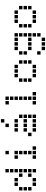

<svg xmlns="http://www.w3.org/2000/svg" viewBox="1592 -2420 1015 4240"><g transform="rotate(-90 2100.0 -300.5)"><path d="M414 -688Q413 -688 413 -688Q413 -688 413 -687V-614Q413 -613 413 -613Q413 -613 414 -613H487Q488 -613 488 -613Q488 -613 488 -614V-687Q488 -688 488 -688Q488 -688 487 -688ZM414 -588Q413 -588 413 -588Q413 -588 413 -587V-514Q413 -513 413 -513Q413 -513 414 -513H487Q488 -513 488 -513Q488 -513 488 -514V-587Q488 -588 488 -588Q488 -588 487 -588ZM114 -488Q113 -488 113 -488Q113 -488 113 -487V-414Q113 -413 113 -413Q113 -413 114 -413H187Q188 -413 188 -413Q188 -413 188 -414V-487Q188 -488 188 -488Q188 -488 187 -488ZM214 -488Q213 -488 213 -488Q213 -488 213 -487V-414Q213 -413 213 -413Q213 -413 214 -413H287Q288 -413 288 -413Q288 -413 288 -414V-487Q288 -488 288 -488Q288 -488 287 -488ZM414 -488Q413 -488 413 -488Q413 -488 413 -487V-414Q413 -413 413 -413Q413 -413 414 -413H487Q488 -413 488 -413Q488 -413 488 -414V-487Q488 -488 488 -488Q488 -488 487 -488ZM14 -388Q13 -388 13 -388Q13 -388 13 -387V-314Q13 -313 13 -313Q13 -313 14 -313H87Q88 -313 88 -313Q88 -313 88 -314V-387Q88 -388 88 -388Q88 -388 87 -388ZM314 -388Q313 -388 313 -388Q313 -388 313 -387V-314Q313 -313 313 -313Q313 -313 314 -313H387Q388 -313 388 -313Q388 -313 388 -314V-387Q388 -388 388 -388Q388 -388 387 -388ZM414 -388Q413 -388 413 -388Q413 -388 413 -387V-314Q413 -313 413 -313Q413 -313 414 -313H487Q488 -313 488 -313Q488 -313 488 -314V-387Q488 -388 488 -388Q488 -388 487 -388ZM14 -288Q13 -288 13 -288Q13 -288 13 -287V-214Q13 -213 13 -213Q13 -213 14 -213H87Q88 -213 88 -213Q88 -213 88 -214V-287Q88 -288 88 -288Q88 -288 87 -288ZM414 -288Q413 -288 413 -288Q413 -288 413 -287V-214Q413 -213 413 -213Q413 -213 414 -213H487Q488 -213 488 -213Q488 -213 488 -214V-287Q488 -288 488 -288Q488 -288 487 -288ZM14 -188Q13 -188 13 -188Q13 -188 13 -187V-114Q13 -113 13 -113Q13 -113 14 -113H87Q88 -113 88 -113Q88 -113 88 -114V-187Q88 -188 88 -188Q88 -188 87 -188ZM314 -188Q313 -188 313 -188Q313 -188 313 -187V-114Q313 -113 313 -113Q313 -113 314 -113H387Q388 -113 388 -113Q388 -113 388 -114V-187Q388 -188 388 -188Q388 -188 387 -188ZM414 -188Q413 -188 413 -188Q413 -188 413 -187V-114Q413 -113 413 -113Q413 -113 414 -113H487Q488 -113 488 -113Q488 -113 488 -114V-187Q488 -188 488 -188Q488 -188 487 -188ZM114 -88Q113 -88 113 -88Q113 -88 113 -87V-14Q113 -13 113 -13Q113 -13 114 -13H187Q188 -13 188 -13Q188 -13 188 -14V-87Q188 -88 188 -88Q188 -88 187 -88ZM214 -88Q213 -88 213 -88Q213 -88 213 -87V-14Q213 -13 213 -13Q213 -13 214 -13H287Q288 -13 288 -13Q288 -13 288 -14V-87Q288 -88 288 -88Q288 -88 287 -88ZM414 -88Q413 -88 413 -88Q413 -88 413 -87V-14Q413 -13 413 -13Q413 -13 414 -13H487Q488 -13 488 -13Q488 -13 488 -14V-87Q488 -88 488 -88Q488 -88 487 -88Z M814 -688Q813 -688 813 -688Q813 -688 813 -687V-614Q813 -613 813 -613Q813 -613 814 -613H887Q888 -613 888 -613Q888 -613 888 -614V-687Q888 -688 888 -688Q888 -688 887 -688ZM714 -488Q713 -488 713 -488Q713 -488 713 -487V-414Q713 -413 713 -413Q713 -413 714 -413H787Q788 -413 788 -413Q788 -413 788 -414V-487Q788 -488 788 -488Q788 -488 787 -488ZM814 -488Q813 -488 813 -488Q813 -488 813 -487V-414Q813 -413 813 -413Q813 -413 814 -413H887Q888 -413 888 -413Q888 -413 888 -414V-487Q888 -488 888 -488Q888 -488 887 -488ZM814 -388Q813 -388 813 -388Q813 -388 813 -387V-314Q813 -313 813 -313Q813 -313 814 -313H887Q888 -313 888 -313Q888 -313 888 -314V-387Q888 -388 888 -388Q888 -388 887 -388ZM814 -288Q813 -288 813 -288Q813 -288 813 -287V-214Q813 -213 813 -213Q813 -213 814 -213H887Q888 -213 888 -213Q888 -213 888 -214V-287Q888 -288 888 -288Q888 -288 887 -288ZM814 -188Q813 -188 813 -188Q813 -188 813 -187V-114Q813 -113 813 -113Q813 -113 814 -113H887Q888 -113 888 -113Q888 -113 888 -114V-187Q888 -188 888 -188Q888 -188 887 -188ZM714 -88Q713 -88 713 -88Q713 -88 713 -87V-14Q713 -13 713 -13Q713 -13 714 -13H787Q788 -13 788 -13Q788 -13 788 -14V-87Q788 -88 788 -88Q788 -88 787 -88ZM814 -88Q813 -88 813 -88Q813 -88 813 -87V-14Q813 -13 813 -13Q813 -13 814 -13H887Q888 -13 888 -13Q888 -13 888 -14V-87Q888 -88 888 -88Q888 -88 887 -88ZM914 -88Q913 -88 913 -88Q913 -88 913 -87V-14Q913 -13 913 -13Q913 -13 914 -13H987Q988 -13 988 -13Q988 -13 988 -14V-87Q988 -88 988 -88Q988 -88 987 -88Z M1514 -788Q1513 -788 1513 -788Q1513 -788 1513 -787V-714Q1513 -713 1513 -713Q1513 -713 1514 -713H1587Q1588 -713 1588 -713Q1588 -713 1588 -714V-787Q1588 -788 1588 -788Q1588 -788 1587 -788ZM1414 -688Q1413 -688 1413 -688Q1413 -688 1413 -687V-614Q1413 -613 1413 -613Q1413 -613 1414 -613H1487Q1488 -613 1488 -613Q1488 -613 1488 -614V-687Q1488 -688 1488 -688Q1488 -688 1487 -688ZM1314 -488Q1313 -488 1313 -488Q1313 -488 1313 -487V-414Q1313 -413 1313 -413Q1313 -413 1314 -413H1387Q1388 -413 1388 -413Q1388 -413 1388 -414V-487Q1388 -488 1388 -488Q1388 -488 1387 -488ZM1414 -488Q1413 -488 1413 -488Q1413 -488 1413 -487V-414Q1413 -413 1413 -413Q1413 -413 1414 -413H1487Q1488 -413 1488 -413Q1488 -413 1488 -414V-487Q1488 -488 1488 -488Q1488 -488 1487 -488ZM1514 -488Q1513 -488 1513 -488Q1513 -488 1513 -487V-414Q1513 -413 1513 -413Q1513 -413 1514 -413H1587Q1588 -413 1588 -413Q1588 -413 1588 -414V-487Q1588 -488 1588 -488Q1588 -488 1587 -488ZM1614 -388Q1613 -388 1613 -388Q1613 -388 1613 -387V-314Q1613 -313 1613 -313Q1613 -313 1614 -313H1687Q1688 -313 1688 -313Q1688 -313 1688 -314V-387Q1688 -388 1688 -388Q1688 -388 1687 -388ZM1314 -288Q1313 -288 1313 -288Q1313 -288 1313 -287V-214Q1313 -213 1313 -213Q1313 -213 1314 -213H1387Q1388 -213 1388 -213Q1388 -213 1388 -214V-287Q1388 -288 1388 -288Q1388 -288 1387 -288ZM1414 -288Q1413 -288 1413 -288Q1413 -288 1413 -287V-214Q1413 -213 1413 -213Q1413 -213 1414 -213H1487Q1488 -213 1488 -213Q1488 -213 1488 -214V-287Q1488 -288 1488 -288Q1488 -288 1487 -288ZM1514 -288Q1513 -288 1513 -288Q1513 -288 1513 -287V-214Q1513 -213 1513 -213Q1513 -213 1514 -213H1587Q1588 -213 1588 -213Q1588 -213 1588 -214V-287Q1588 -288 1588 -288Q1588 -288 1587 -288ZM1614 -288Q1613 -288 1613 -288Q1613 -288 1613 -287V-214Q1613 -213 1613 -213Q1613 -213 1614 -213H1687Q1688 -213 1688 -213Q1688 -213 1688 -214V-287Q1688 -288 1688 -288Q1688 -288 1687 -288ZM1214 -188Q1213 -188 1213 -188Q1213 -188 1213 -187V-114Q1213 -113 1213 -113Q1213 -113 1214 -113H1287Q1288 -113 1288 -113Q1288 -113 1288 -114V-187Q1288 -188 1288 -188Q1288 -188 1287 -188ZM1614 -188Q1613 -188 1613 -188Q1613 -188 1613 -187V-114Q1613 -113 1613 -113Q1613 -113 1614 -113H1687Q1688 -113 1688 -113Q1688 -113 1688 -114V-187Q1688 -188 1688 -188Q1688 -188 1687 -188ZM1314 -88Q1313 -88 1313 -88Q1313 -88 1313 -87V-14Q1313 -13 1313 -13Q1313 -13 1314 -13H1387Q1388 -13 1388 -13Q1388 -13 1388 -14V-87Q1388 -88 1388 -88Q1388 -88 1387 -88ZM1414 -88Q1413 -88 1413 -88Q1413 -88 1413 -87V-14Q1413 -13 1413 -13Q1413 -13 1414 -13H1487Q1488 -13 1488 -13Q1488 -13 1488 -14V-87Q1488 -88 1488 -88Q1488 -88 1487 -88ZM1514 -88Q1513 -88 1513 -88Q1513 -88 1513 -87V-14Q1513 -13 1513 -13Q1513 -13 1514 -13H1587Q1588 -13 1588 -13Q1588 -13 1588 -14V-87Q1588 -88 1588 -88Q1588 -88 1587 -88ZM1614 -88Q1613 -88 1613 -88Q1613 -88 1613 -87V-14Q1613 -13 1613 -13Q1613 -13 1614 -13H1687Q1688 -13 1688 -13Q1688 -13 1688 -14V-87Q1688 -88 1688 -88Q1688 -88 1687 -88Z M1914 -688Q1913 -688 1913 -688Q1913 -688 1913 -687V-614Q1913 -613 1913 -613Q1913 -613 1914 -613H1987Q1988 -613 1988 -613Q1988 -613 1988 -614V-687Q1988 -688 1988 -688Q1988 -688 1987 -688ZM2014 -688Q2013 -688 2013 -688Q2013 -688 2013 -687V-614Q2013 -613 2013 -613Q2013 -613 2014 -613H2087Q2088 -613 2088 -613Q2088 -613 2088 -614V-687Q2088 -688 2088 -688Q2088 -688 2087 -688ZM2014 -588Q2013 -588 2013 -588Q2013 -588 2013 -587V-514Q2013 -513 2013 -513Q2013 -513 2014 -513H2087Q2088 -513 2088 -513Q2088 -513 2088 -514V-587Q2088 -588 2088 -588Q2088 -588 2087 -588ZM2014 -488Q2013 -488 2013 -488Q2013 -488 2013 -487V-414Q2013 -413 2013 -413Q2013 -413 2014 -413H2087Q2088 -413 2088 -413Q2088 -413 2088 -414V-487Q2088 -488 2088 -488Q2088 -488 2087 -488ZM2014 -388Q2013 -388 2013 -388Q2013 -388 2013 -387V-314Q2013 -313 2013 -313Q2013 -313 2014 -313H2087Q2088 -313 2088 -313Q2088 -313 2088 -314V-387Q2088 -388 2088 -388Q2088 -388 2087 -388ZM2014 -288Q2013 -288 2013 -288Q2013 -288 2013 -287V-214Q2013 -213 2013 -213Q2013 -213 2014 -213H2087Q2088 -213 2088 -213Q2088 -213 2088 -214V-287Q2088 -288 2088 -288Q2088 -288 2087 -288ZM2014 -188Q2013 -188 2013 -188Q2013 -188 2013 -187V-114Q2013 -113 2013 -113Q2013 -113 2014 -113H2087Q2088 -113 2088 -113Q2088 -113 2088 -114V-187Q2088 -188 2088 -188Q2088 -188 2087 -188ZM1914 -88Q1913 -88 1913 -88Q1913 -88 1913 -87V-14Q1913 -13 1913 -13Q1913 -13 1914 -13H1987Q1988 -13 1988 -13Q1988 -13 1988 -14V-87Q1988 -88 1988 -88Q1988 -88 1987 -88ZM2014 -88Q2013 -88 2013 -88Q2013 -88 2013 -87V-14Q2013 -13 2013 -13Q2013 -13 2014 -13H2087Q2088 -13 2088 -13Q2088 -13 2088 -14V-87Q2088 -88 2088 -88Q2088 -88 2087 -88ZM2114 -88Q2113 -88 2113 -88Q2113 -88 2113 -87V-14Q2113 -13 2113 -13Q2113 -13 2114 -13H2187Q2188 -13 2188 -13Q2188 -13 2188 -14V-87Q2188 -88 2188 -88Q2188 -88 2187 -88Z M2514 -488Q2513 -488 2513 -488Q2513 -488 2513 -487V-414Q2513 -413 2513 -413Q2513 -413 2514 -413H2587Q2588 -413 2588 -413Q2588 -413 2588 -414V-487Q2588 -488 2588 -488Q2588 -488 2587 -488ZM2614 -488Q2613 -488 2613 -488Q2613 -488 2613 -487V-414Q2613 -413 2613 -413Q2613 -413 2614 -413H2687Q2688 -413 2688 -413Q2688 -413 2688 -414V-487Q2688 -488 2688 -488Q2688 -488 2687 -488ZM2714 -488Q2713 -488 2713 -488Q2713 -488 2713 -487V-414Q2713 -413 2713 -413Q2713 -413 2714 -413H2787Q2788 -413 2788 -413Q2788 -413 2788 -414V-487Q2788 -488 2788 -488Q2788 -488 2787 -488ZM2414 -388Q2413 -388 2413 -388Q2413 -388 2413 -387V-314Q2413 -313 2413 -313Q2413 -313 2414 -313H2487Q2488 -313 2488 -313Q2488 -313 2488 -314V-387Q2488 -388 2488 -388Q2488 -388 2487 -388ZM2814 -388Q2813 -388 2813 -388Q2813 -388 2813 -387V-314Q2813 -313 2813 -313Q2813 -313 2814 -313H2887Q2888 -313 2888 -313Q2888 -313 2888 -314V-387Q2888 -388 2888 -388Q2888 -388 2887 -388ZM2414 -288Q2413 -288 2413 -288Q2413 -288 2413 -287V-214Q2413 -213 2413 -213Q2413 -213 2414 -213H2487Q2488 -213 2488 -213Q2488 -213 2488 -214V-287Q2488 -288 2488 -288Q2488 -288 2487 -288ZM2814 -288Q2813 -288 2813 -288Q2813 -288 2813 -287V-214Q2813 -213 2813 -213Q2813 -213 2814 -213H2887Q2888 -213 2888 -213Q2888 -213 2888 -214V-287Q2888 -288 2888 -288Q2888 -288 2887 -288ZM2414 -188Q2413 -188 2413 -188Q2413 -188 2413 -187V-114Q2413 -113 2413 -113Q2413 -113 2414 -113H2487Q2488 -113 2488 -113Q2488 -113 2488 -114V-187Q2488 -188 2488 -188Q2488 -188 2487 -188ZM2814 -188Q2813 -188 2813 -188Q2813 -188 2813 -187V-114Q2813 -113 2813 -113Q2813 -113 2814 -113H2887Q2888 -113 2888 -113Q2888 -113 2888 -114V-187Q2888 -188 2888 -188Q2888 -188 2887 -188ZM2514 -88Q2513 -88 2513 -88Q2513 -88 2513 -87V-14Q2513 -13 2513 -13Q2513 -13 2514 -13H2587Q2588 -13 2588 -13Q2588 -13 2588 -14V-87Q2588 -88 2588 -88Q2588 -88 2587 -88ZM2614 -88Q2613 -88 2613 -88Q2613 -88 2613 -87V-14Q2613 -13 2613 -13Q2613 -13 2614 -13H2687Q2688 -13 2688 -13Q2688 -13 2688 -14V-87Q2688 -88 2688 -88Q2688 -88 2687 -88ZM2714 -88Q2713 -88 2713 -88Q2713 -88 2713 -87V-14Q2713 -13 2713 -13Q2713 -13 2714 -13H2787Q2788 -13 2788 -13Q2788 -13 2788 -14V-87Q2788 -88 2788 -88Q2788 -88 2787 -88Z M3114 -488Q3113 -488 3113 -488Q3113 -488 3113 -487V-414Q3113 -413 3113 -413Q3113 -413 3114 -413H3187Q3188 -413 3188 -413Q3188 -413 3188 -414V-487Q3188 -488 3188 -488Q3188 -488 3187 -488ZM3214 -488Q3213 -488 3213 -488Q3213 -488 3213 -487V-414Q3213 -413 3213 -413Q3213 -413 3214 -413H3287Q3288 -413 3288 -413Q3288 -413 3288 -414V-487Q3288 -488 3288 -488Q3288 -488 3287 -488ZM3314 -488Q3313 -488 3313 -488Q3313 -488 3313 -487V-414Q3313 -413 3313 -413Q3313 -413 3314 -413H3387Q3388 -413 3388 -413Q3388 -413 3388 -414V-487Q3388 -488 3388 -488Q3388 -488 3387 -488ZM3414 -488Q3413 -488 3413 -488Q3413 -488 3413 -487V-414Q3413 -413 3413 -413Q3413 -413 3414 -413H3487Q3488 -413 3488 -413Q3488 -413 3488 -414V-487Q3488 -488 3488 -488Q3488 -488 3487 -488ZM3014 -388Q3013 -388 3013 -388Q3013 -388 3013 -387V-314Q3013 -313 3013 -313Q3013 -313 3014 -313H3087Q3088 -313 3088 -313Q3088 -313 3088 -314V-387Q3088 -388 3088 -388Q3088 -388 3087 -388ZM3414 -388Q3413 -388 3413 -388Q3413 -388 3413 -387V-314Q3413 -313 3413 -313Q3413 -313 3414 -313H3487Q3488 -313 3488 -313Q3488 -313 3488 -314V-387Q3488 -388 3488 -388Q3488 -388 3487 -388ZM3014 -288Q3013 -288 3013 -288Q3013 -288 3013 -287V-214Q3013 -213 3013 -213Q3013 -213 3014 -213H3087Q3088 -213 3088 -213Q3088 -213 3088 -214V-287Q3088 -288 3088 -288Q3088 -288 3087 -288ZM3414 -288Q3413 -288 3413 -288Q3413 -288 3413 -287V-214Q3413 -213 3413 -213Q3413 -213 3414 -213H3487Q3488 -213 3488 -213Q3488 -213 3488 -214V-287Q3488 -288 3488 -288Q3488 -288 3487 -288ZM3114 -188Q3113 -188 3113 -188Q3113 -188 3113 -187V-114Q3113 -113 3113 -113Q3113 -113 3114 -113H3187Q3188 -113 3188 -113Q3188 -113 3188 -114V-187Q3188 -188 3188 -188Q3188 -188 3187 -188ZM3214 -188Q3213 -188 3213 -188Q3213 -188 3213 -187V-114Q3213 -113 3213 -113Q3213 -113 3214 -113H3287Q3288 -113 3288 -113Q3288 -113 3288 -114V-187Q3288 -188 3288 -188Q3288 -188 3287 -188ZM3314 -188Q3313 -188 3313 -188Q3313 -188 3313 -187V-114Q3313 -113 3313 -113Q3313 -113 3314 -113H3387Q3388 -113 3388 -113Q3388 -113 3388 -114V-187Q3388 -188 3388 -188Q3388 -188 3387 -188ZM3414 -188Q3413 -188 3413 -188Q3413 -188 3413 -187V-114Q3413 -113 3413 -113Q3413 -113 3414 -113H3487Q3488 -113 3488 -113Q3488 -113 3488 -114V-187Q3488 -188 3488 -188Q3488 -188 3487 -188ZM3414 -88Q3413 -88 3413 -88Q3413 -88 3413 -87V-14Q3413 -13 3413 -13Q3413 -13 3414 -13H3487Q3488 -13 3488 -13Q3488 -13 3488 -14V-87Q3488 -88 3488 -88Q3488 -88 3487 -88ZM3014 12Q3013 12 3013 12Q3013 12 3013 13V86Q3013 87 3013 87Q3013 87 3014 87H3087Q3088 87 3088 87Q3088 87 3088 86V13Q3088 12 3088 12Q3088 12 3087 12ZM3414 12Q3413 12 3413 12Q3413 12 3413 13V86Q3413 87 3413 87Q3413 87 3414 87H3487Q3488 87 3488 87Q3488 87 3488 86V13Q3488 12 3488 12Q3488 12 3487 12ZM3114 112Q3113 112 3113 112Q3113 112 3113 113V186Q3113 187 3113 187Q3113 187 3114 187H3187Q3188 187 3188 187Q3188 187 3188 186V113Q3188 112 3188 112Q3188 112 3187 112ZM3214 112Q3213 112 3213 112Q3213 112 3213 113V186Q3213 187 3213 187Q3213 187 3214 187H3287Q3288 187 3288 187Q3288 187 3288 186V113Q3288 112 3288 112Q3288 112 3287 112ZM3314 112Q3313 112 3313 112Q3313 112 3313 113V186Q3313 187 3313 187Q3313 187 3314 187H3387Q3388 187 3388 187Q3388 187 3388 186V113Q3388 112 3388 112Q3388 112 3387 112Z M3714 -488Q3713 -488 3713 -488Q3713 -488 3713 -487V-414Q3713 -413 3713 -413Q3713 -413 3714 -413H3787Q3788 -413 3788 -413Q3788 -413 3788 -414V-487Q3788 -488 3788 -488Q3788 -488 3787 -488ZM3814 -488Q3813 -488 3813 -488Q3813 -488 3813 -487V-414Q3813 -413 3813 -413Q3813 -413 3814 -413H3887Q3888 -413 3888 -413Q3888 -413 3888 -414V-487Q3888 -488 3888 -488Q3888 -488 3887 -488ZM3914 -488Q3913 -488 3913 -488Q3913 -488 3913 -487V-414Q3913 -413 3913 -413Q3913 -413 3914 -413H3987Q3988 -413 3988 -413Q3988 -413 3988 -414V-487Q3988 -488 3988 -488Q3988 -488 3987 -488ZM3614 -388Q3613 -388 3613 -388Q3613 -388 3613 -387V-314Q3613 -313 3613 -313Q3613 -313 3614 -313H3687Q3688 -313 3688 -313Q3688 -313 3688 -314V-387Q3688 -388 3688 -388Q3688 -388 3687 -388ZM4014 -388Q4013 -388 4013 -388Q4013 -388 4013 -387V-314Q4013 -313 4013 -313Q4013 -313 4014 -313H4087Q4088 -313 4088 -313Q4088 -313 4088 -314V-387Q4088 -388 4088 -388Q4088 -388 4087 -388ZM3614 -288Q3613 -288 3613 -288Q3613 -288 3613 -287V-214Q3613 -213 3613 -213Q3613 -213 3614 -213H3687Q3688 -213 3688 -213Q3688 -213 3688 -214V-287Q3688 -288 3688 -288Q3688 -288 3687 -288ZM4014 -288Q4013 -288 4013 -288Q4013 -288 4013 -287V-214Q4013 -213 4013 -213Q4013 -213 4014 -213H4087Q4088 -213 4088 -213Q4088 -213 4088 -214V-287Q4088 -288 4088 -288Q4088 -288 4087 -288ZM3614 -188Q3613 -188 3613 -188Q3613 -188 3613 -187V-114Q3613 -113 3613 -113Q3613 -113 3614 -113H3687Q3688 -113 3688 -113Q3688 -113 3688 -114V-187Q3688 -188 3688 -188Q3688 -188 3687 -188ZM4014 -188Q4013 -188 4013 -188Q4013 -188 4013 -187V-114Q4013 -113 4013 -113Q4013 -113 4014 -113H4087Q4088 -113 4088 -113Q4088 -113 4088 -114V-187Q4088 -188 4088 -188Q4088 -188 4087 -188ZM3714 -88Q3713 -88 3713 -88Q3713 -88 3713 -87V-14Q3713 -13 3713 -13Q3713 -13 3714 -13H3787Q3788 -13 3788 -13Q3788 -13 3788 -14V-87Q3788 -88 3788 -88Q3788 -88 3787 -88ZM3814 -88Q3813 -88 3813 -88Q3813 -88 3813 -87V-14Q3813 -13 3813 -13Q3813 -13 3814 -13H3887Q3888 -13 3888 -13Q3888 -13 3888 -14V-87Q3888 -88 3888 -88Q3888 -88 3887 -88ZM3914 -88Q3913 -88 3913 -88Q3913 -88 3913 -87V-14Q3913 -13 3913 -13Q3913 -13 3914 -13H3987Q3988 -13 3988 -13Q3988 -13 3988 -14V-87Q3988 -88 3988 -88Q3988 -88 3987 -88Z"/></g></svg>

Font: Doto Black
Style: Bold
Weight: 700
Monospace: yes
Version: Version 1.000